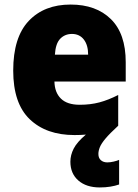

<svg xmlns="http://www.w3.org/2000/svg" viewBox="-20 -583 608 843"><path d="M412 93Q412 111 423 120.5Q434 130 451 130Q464 130 479 126.5Q494 123 503 119V227Q486 233 464.5 236.5Q443 240 418 240Q359 240 324 209.5Q289 179 289 127Q289 98 303.5 69.5Q318 41 357 8Q334 10 307 10Q183 10 110.5 -59.5Q38 -129 38 -273Q38 -419 106 -491Q174 -563 290 -563Q402 -563 467 -499Q532 -435 532 -310V-225H219Q220 -177 247.5 -150Q275 -123 330 -123Q377 -123 416.5 -133.5Q456 -144 499 -166V-31Q462 3 443.5 25Q425 47 418.5 63Q412 79 412 93ZM296 -434Q265 -434 244.5 -413Q224 -392 221 -343H367Q367 -385 348 -409.5Q329 -434 296 -434Z"/></svg>

Font: Noto Sans Tamil SemiCondensed Black
Style: Regular
Weight: 900
Width: 4
Designer: Jelle Bosma - Monotype Design Team
Foundry: Monotype Imaging Inc.
Version: Version 2.004; ttfautohint (v1.8.4.7-5d5b)